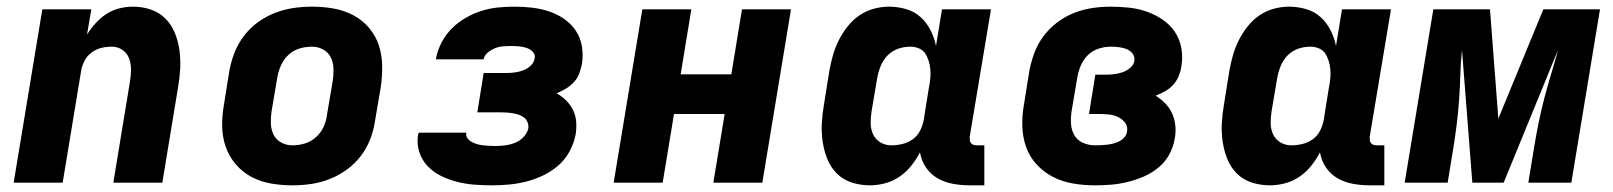

<svg xmlns="http://www.w3.org/2000/svg" viewBox="-20 -548 4840 576"><path d="M21 0 107 -520H254L241 -444Q252 -462 267 -478.5Q282 -495 300 -506.5Q318 -518 338.5 -523Q359 -528 379 -528Q408 -528 433.5 -519Q459 -510 477 -491.5Q495 -473 505 -448Q515 -423 518.5 -396Q522 -369 520.5 -341Q519 -313 514 -285L467 0H320L370 -304Q373 -322 373 -340Q373 -358 367 -373.5Q361 -389 347 -398.5Q333 -408 315 -408Q299 -408 283 -404Q267 -400 253.5 -389.5Q240 -379 232.5 -363.5Q225 -348 223 -333L168 0Z M857 8Q824 8 792.5 2.5Q761 -3 734 -17.5Q707 -32 687 -55.5Q667 -79 657 -108Q647 -137 646.5 -169.5Q646 -202 652 -235L668 -335Q673 -363 683.5 -390Q694 -417 712 -440.5Q730 -464 754 -481.5Q778 -499 805.5 -509.5Q833 -520 860.5 -524Q888 -528 916 -528Q949 -528 980.5 -522.5Q1012 -517 1039.5 -502.5Q1067 -488 1087 -464.5Q1107 -441 1116.5 -412Q1126 -383 1126.5 -350.5Q1127 -318 1122 -285L1105 -185Q1101 -157 1090.5 -130Q1080 -103 1062 -79.5Q1044 -56 1019.5 -38.5Q995 -21 968 -10.5Q941 0 913 4Q885 8 857 8ZM857 -112Q876 -112 894.5 -117.5Q913 -123 928 -136.5Q943 -150 951 -168Q959 -186 961 -204L978 -304Q981 -323 980.5 -341.5Q980 -360 972.5 -375.5Q965 -391 949.5 -399.5Q934 -408 916 -408Q897 -408 878.5 -402.5Q860 -397 845.5 -383.5Q831 -370 823 -352Q815 -334 812 -316L795 -216Q792 -197 792.5 -178.5Q793 -160 800.5 -144.5Q808 -129 823.5 -120.5Q839 -112 857 -112Z M1456 8Q1429 8 1403 6Q1377 4 1351.5 -2.5Q1326 -9 1303.5 -20Q1281 -31 1263.5 -49Q1246 -67 1238 -91.5Q1230 -116 1234 -143L1236 -150H1379Q1377 -140 1382.5 -133Q1388 -126 1395.5 -122Q1403 -118 1411.5 -115.5Q1420 -113 1429.5 -112Q1439 -111 1448 -110.5Q1457 -110 1466 -110Q1481 -110 1496 -112Q1511 -114 1525 -119.5Q1539 -125 1550.5 -137Q1562 -149 1565 -163Q1566 -173 1562.5 -181.5Q1559 -190 1552 -195.5Q1545 -201 1536 -204Q1527 -207 1517 -208.5Q1507 -210 1498 -210.5Q1489 -211 1479 -211H1412L1431 -329H1498Q1510 -329 1523 -330.5Q1536 -332 1548.5 -336.5Q1561 -341 1571.5 -350.5Q1582 -360 1584 -373Q1586 -385 1578 -393Q1570 -401 1559 -404.5Q1548 -408 1536.5 -409Q1525 -410 1513 -410Q1502 -410 1489.5 -409Q1477 -408 1465.5 -403.5Q1454 -399 1443.5 -390.5Q1433 -382 1431 -370H1288V-373Q1293 -398 1305 -421Q1317 -444 1336 -463Q1355 -482 1378 -495Q1401 -508 1425 -515.5Q1449 -523 1473.5 -525.5Q1498 -528 1523 -528Q1550 -528 1576 -525Q1602 -522 1626.5 -514Q1651 -506 1672 -491.5Q1693 -477 1707 -456.5Q1721 -436 1725.5 -410Q1730 -384 1726 -357Q1723 -343 1718 -328.5Q1713 -314 1702 -302Q1691 -290 1677.5 -282Q1664 -274 1650 -268Q1666 -259 1678.5 -246.5Q1691 -234 1699 -218Q1707 -202 1708.5 -183Q1710 -164 1707 -145Q1702 -119 1689 -94.5Q1676 -70 1655.5 -52Q1635 -34 1610 -22Q1585 -10 1559.5 -3.5Q1534 3 1508 5.5Q1482 8 1456 8Z M1821 0 1907 -520H2054L2022 -325H2174L2206 -520H2353L2267 0H2120L2154 -206H2002L1968 0Z M2590 8Q2561 8 2535 -0.5Q2509 -9 2490.5 -27.5Q2472 -46 2462 -71Q2452 -96 2448 -123Q2444 -150 2445.5 -178.5Q2447 -207 2452 -235L2468 -335Q2472 -358 2478.5 -381Q2485 -404 2495.5 -425.5Q2506 -447 2521.5 -467Q2537 -487 2557 -501Q2577 -515 2600.5 -521.5Q2624 -528 2647 -528Q2674 -528 2699 -520.5Q2724 -513 2742 -496.5Q2760 -480 2771.5 -457.5Q2783 -435 2788 -410L2806 -520H2953L2889 -137Q2889 -132 2889.5 -127Q2890 -122 2893 -118.5Q2896 -115 2900.5 -113.5Q2905 -112 2910 -112H2933V8H2890Q2864 8 2839 3.5Q2814 -1 2793 -13Q2772 -25 2758 -45.5Q2744 -66 2740 -91Q2729 -70 2714 -51Q2699 -32 2678.5 -18Q2658 -4 2635 2Q2612 8 2590 8ZM2654 -112Q2670 -112 2687 -116Q2704 -120 2718 -130Q2732 -140 2740 -155.5Q2748 -171 2751 -187L2767 -287Q2770 -301 2771 -314Q2772 -327 2771 -340Q2770 -353 2766 -365.5Q2762 -378 2755.5 -388Q2749 -398 2736.5 -403Q2724 -408 2711 -408Q2693 -408 2675 -402Q2657 -396 2643.5 -382.5Q2630 -369 2622.5 -351Q2615 -333 2612 -316L2595 -216Q2592 -197 2592 -179Q2592 -161 2599 -145.5Q2606 -130 2621 -121Q2636 -112 2654 -112Z M3265 8Q3231 8 3199 2.5Q3167 -3 3139.5 -17Q3112 -31 3090.5 -54Q3069 -77 3058.5 -106.5Q3048 -136 3047 -169Q3046 -202 3052 -235L3068 -335Q3073 -362 3083 -389Q3093 -416 3110.5 -439.5Q3128 -463 3152 -481Q3176 -499 3203 -509.5Q3230 -520 3257.5 -524Q3285 -528 3312 -528Q3340 -528 3367.5 -525Q3395 -522 3420.5 -513Q3446 -504 3468 -489Q3490 -474 3504.5 -452.5Q3519 -431 3524 -403.5Q3529 -376 3524 -348Q3522 -334 3516 -319.5Q3510 -305 3499.5 -293.5Q3489 -282 3475.5 -274.5Q3462 -267 3447 -261Q3463 -251 3476 -237.5Q3489 -224 3496.5 -207.5Q3504 -191 3506 -171Q3508 -151 3504 -131Q3500 -107 3487.5 -84Q3475 -61 3454.5 -44.5Q3434 -28 3410.5 -18Q3387 -8 3362.5 -2Q3338 4 3313.5 6Q3289 8 3265 8ZM3265 -112Q3274 -112 3283 -112.5Q3292 -113 3301.5 -114Q3311 -115 3320.5 -117.5Q3330 -120 3338.5 -124.5Q3347 -129 3353.5 -136.5Q3360 -144 3361 -153Q3364 -168 3355.5 -179.5Q3347 -191 3334 -197Q3321 -203 3307 -204.5Q3293 -206 3278 -206H3247L3266 -324H3297Q3309 -324 3322 -325.5Q3335 -327 3347 -331Q3359 -335 3370 -344Q3381 -353 3383 -365Q3385 -378 3377.5 -387.5Q3370 -397 3359.5 -401Q3349 -405 3336.5 -406.5Q3324 -408 3312 -408Q3294 -408 3275.5 -402Q3257 -396 3243.5 -382.5Q3230 -369 3222.5 -351.5Q3215 -334 3212 -316L3195 -216Q3192 -196 3193 -177Q3194 -158 3203 -142.5Q3212 -127 3229 -119.5Q3246 -112 3265 -112Z M3790 8Q3761 8 3735 -0.5Q3709 -9 3690.5 -27.5Q3672 -46 3662 -71Q3652 -96 3648 -123Q3644 -150 3645.5 -178.5Q3647 -207 3652 -235L3668 -335Q3672 -358 3678.5 -381Q3685 -404 3695.5 -425.5Q3706 -447 3721.5 -467Q3737 -487 3757 -501Q3777 -515 3800.5 -521.5Q3824 -528 3847 -528Q3874 -528 3899 -520.5Q3924 -513 3942 -496.5Q3960 -480 3971.5 -457.5Q3983 -435 3988 -410L4006 -520H4153L4089 -137Q4089 -132 4089.5 -127Q4090 -122 4093 -118.5Q4096 -115 4100.5 -113.5Q4105 -112 4110 -112H4133V8H4090Q4064 8 4039 3.5Q4014 -1 3993 -13Q3972 -25 3958 -45.5Q3944 -66 3940 -91Q3929 -70 3914 -51Q3899 -32 3878.5 -18Q3858 -4 3835 2Q3812 8 3790 8ZM3854 -112Q3870 -112 3887 -116Q3904 -120 3918 -130Q3932 -140 3940 -155.5Q3948 -171 3951 -187L3967 -287Q3970 -301 3971 -314Q3972 -327 3971 -340Q3970 -353 3966 -365.5Q3962 -378 3955.5 -388Q3949 -398 3936.5 -403Q3924 -408 3911 -408Q3893 -408 3875 -402Q3857 -396 3843.5 -382.5Q3830 -369 3822.5 -351Q3815 -333 3812 -316L3795 -216Q3792 -197 3792 -179Q3792 -161 3799 -145.5Q3806 -130 3821 -121Q3836 -112 3854 -112Z M4194 0 4280 -520H4450L4475 -192L4610 -520H4780L4694 0H4565L4582 -104Q4588 -141 4595.5 -178Q4603 -215 4612.5 -251.5Q4622 -288 4633 -324.5Q4644 -361 4654 -398L4491 0H4397L4366 -398Q4362 -361 4361 -324.5Q4360 -288 4357.5 -251.5Q4355 -215 4350.5 -178Q4346 -141 4340 -104L4323 0Z"/></svg>

Font: Iosevka Heavy Extended
Style: Italic
Weight: 900
Width: 7
Italic angle: -9°
Monospace: yes
Designer: Belleve Invis
Foundry: Belleve Invis
Version: Version 32.5.0; ttfautohint (v1.8.4)